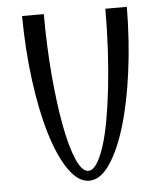

<svg xmlns="http://www.w3.org/2000/svg" viewBox="-50 -715 656 774"><g transform="rotate(-5 277.5 -327.5)"><path d="M280 -25Q298 -25 314 -49Q330 -73 344 -115.5Q358 -158 369 -218Q380 -278 388 -349.5Q396 -421 400.5 -502.5Q405 -584 405 -670H492Q491 -532 474.5 -407.5Q458 -283 429.5 -189Q401 -95 363 -40Q325 15 280 15Q236 15 197.5 -40Q159 -95 130.5 -189Q102 -283 85.5 -407.5Q69 -532 68 -670H156Q156 -541 166 -424Q176 -307 192.5 -218.5Q209 -130 231.5 -77.5Q254 -25 280 -25Z"/></g></svg>

Font: Combo
Style: Regular
Weight: 400
Designer: Eduardo Rodriguez Tunni
Foundry: Eduardo Rodriguez Tunni
Version: Version 1.001